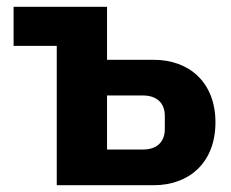

<svg xmlns="http://www.w3.org/2000/svg" viewBox="-20 -545 679 565"><path d="M147 0H433C535 0 614 -65 614 -185C614 -304 535 -369 433 -369H295V-525H20V-410H147ZM295 -105V-264H401C440 -264 465 -243 465 -204V-165C465 -126 440 -105 401 -105Z"/></svg>

Font: LVC Sans
Style: Bold
Weight: 700
Designer: Mike Abbink, Paul van der Laan, Pieter van Rosmalen
Foundry: Bold Monday
Version: Version 3.0